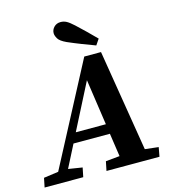

<svg xmlns="http://www.w3.org/2000/svg" viewBox="-155 -982 969 1085"><g transform="rotate(-15 329.5 -440.0)"><path d="M-29 0 -18 -54 68 -66 379 -657H477L574 -63L653 -54L643 0H333L344 -54L426 -62L406 -198H193L126 -67L208 -54L197 0ZM222 -256H398L359 -524ZM484 -734 461 -700Q423 -714 383 -729.5Q343 -745 304 -762Q267 -779 256.5 -797Q246 -815 246 -829Q246 -849 261 -864.5Q276 -880 300 -880Q318 -880 334 -871.5Q350 -863 375 -840Q428 -791 484 -734Z"/></g></svg>

Font: Source Serif Pro
Style: Bold Italic
Weight: 700
Italic angle: -12°
Designer: Frank Grießhammer
Foundry: Adobe Systems Incorporated
Version: Version 3.001;hotconv 1.0.111;makeotfexe 2.5.65597